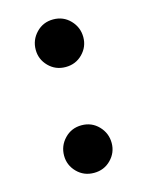

<svg xmlns="http://www.w3.org/2000/svg" viewBox="-91 -603 521 678"><g transform="rotate(-15 169.0 -263.5)"><path d="M169 17Q132 17 107 -8.5Q82 -34 82 -69Q82 -105 107 -131Q132 -157 169 -157Q206 -157 231 -131Q256 -105 256 -69Q256 -34 231 -8.5Q206 17 169 17ZM169 -370Q132 -370 107 -395.5Q82 -421 82 -456Q82 -492 107 -518Q132 -544 169 -544Q206 -544 231 -518Q256 -492 256 -456Q256 -421 231 -395.5Q206 -370 169 -370Z"/></g></svg>

Font: Noto Serif JP ExtraLight ExtraBold
Style: Regular
Weight: 800
Version: Version 2.003-H1;hotconv 1.1.1;makeotfexe 2.6.0